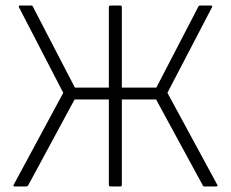

<svg xmlns="http://www.w3.org/2000/svg" viewBox="-20 -675 835 695"><path d="M33 0Q26 0 30 -7L209 -339L49 -648Q47 -651 48 -653Q49 -655 52 -655H92Q98 -655 99 -651L251 -358H374V-649Q374 -655 380 -655H415Q421 -655 421 -649V-358H546L698 -651Q700 -655 705 -655H743Q751 -655 747 -648L586 -339L766 -7Q770 0 762 0H720Q715 0 714 -4L545 -315H421V-6Q421 0 415 0H380Q374 0 374 -6V-315H250L82 -4Q79 0 75 0Z"/></svg>

Font: Sofia Sans Semi Condensed Light
Style: Regular
Weight: 300
Designer: Botio Nikoltchev, Ani Petrova
Foundry: lettersoup
Version: Version 4.100; ttfautohint (v1.8.4.7-5d5b)